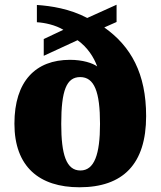

<svg xmlns="http://www.w3.org/2000/svg" viewBox="-20 -782 680 812"><path d="M316 10C500 10 598 -88 598 -291C598 -471 534 -586 421 -666L473 -689V-762L349 -706C275 -745 196 -757 136 -761V-688C170 -686 215 -676 248 -656L165 -617V-546L308 -612C350 -582 377 -540 391 -501C372 -515 330 -529 276 -529C131 -529 41 -439 41 -259C41 -77 146 10 316 10ZM320 -61C260 -61 239 -129 239 -258C239 -399 261 -456 319 -456C379 -456 403 -394 403 -258C403 -129 379 -61 320 -61Z"/></svg>

Font: UArctic Serif Black
Style: Regular
Weight: 900
Designer: Customization by Puisto advertising & original work Monotype Design Team
Foundry: Monotype Imaging Inc.
Version: Version 2.004